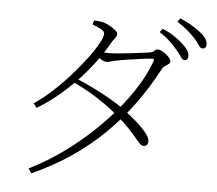

<svg xmlns="http://www.w3.org/2000/svg" viewBox="-57 -865 1115 988"><g transform="rotate(5 500.0 -370.5)"><path d="M827 -640Q811 -659 789 -680Q767 -701 735 -722L749 -740Q787 -724 813 -706Q839 -688 856 -672Q876 -654 884.5 -639.5Q893 -625 893 -610Q893 -600 888 -594.5Q883 -589 874 -589Q864 -589 854 -605Q844 -621 827 -640ZM914 -707Q896 -726 875 -744Q854 -762 821 -783L835 -801Q872 -786 898 -769.5Q924 -753 942 -739Q963 -723 972 -708Q981 -693 981 -678Q981 -668 976 -662.5Q971 -657 962 -657Q950 -657 941 -672.5Q932 -688 914 -707ZM325 -448Q374 -428 420.5 -405Q467 -382 508 -358.5Q549 -335 580 -312Q617 -285 650.5 -256Q684 -227 705 -201Q726 -175 726 -156Q726 -144 720 -137.5Q714 -131 702 -131Q693 -131 683 -141Q673 -151 658 -169.5Q643 -188 619 -213.5Q595 -239 558 -271Q508 -314 446 -354.5Q384 -395 312 -428ZM121 -300Q167 -331 214 -374Q261 -417 303.5 -465Q346 -513 379.5 -557.5Q413 -602 432 -637Q451 -672 451 -688Q451 -701 432.5 -711Q414 -721 387 -731L394 -752Q407 -751 421.5 -750Q436 -749 449 -744Q464 -739 480 -729.5Q496 -720 507 -710.5Q518 -701 518 -693Q518 -681 509 -670.5Q500 -660 489 -641Q458 -587 419 -535.5Q380 -484 334.5 -437Q289 -390 239.5 -349.5Q190 -309 138 -278ZM124 36Q231 -17 326 -89.5Q421 -162 499 -243.5Q577 -325 633 -408.5Q689 -492 716 -568Q723 -584 706 -582Q687 -581 652.5 -576Q618 -571 583.5 -566Q549 -561 530 -557Q514 -554 499 -549.5Q484 -545 475 -545Q464 -545 448 -555Q432 -565 416 -578L430 -597Q445 -594 456.5 -592.5Q468 -591 477 -591Q497 -591 528.5 -593.5Q560 -596 593 -600Q626 -604 652 -607.5Q678 -611 688 -612Q710 -615 716.5 -623.5Q723 -632 734 -632Q742 -632 754 -626Q766 -620 777 -611Q788 -602 795.5 -592.5Q803 -583 803 -575Q803 -567 794.5 -561.5Q786 -556 776 -549Q766 -542 760 -529Q710 -434 647.5 -348.5Q585 -263 508.5 -188Q432 -113 340.5 -51Q249 11 140 60Z"/></g></svg>

Font: Noto Serif KR
Style: Regular
Weight: 200
Designer: Ryoko NISHIZUKA 西塚涼子 (kana & ideographs); Frank Grießhammer (Latin, Greek & Cyrillic); Wenlong ZHANG 张文龙 (bopomofo); San
Foundry: Adobe
Version: Version 2.001;hotconv 1.1.0;makeotfexe 2.6.0